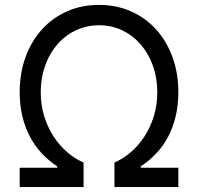

<svg xmlns="http://www.w3.org/2000/svg" viewBox="-20 -757 801 777"><path d="M59.7 -78.1H211.6V-83.8Q176.5 -106.9 148.4 -137.1Q120.4 -167.3 100.7 -204.9Q81 -242.5 70.3 -287.3Q59.7 -332 59.7 -383.5Q59.7 -461.3 83.5 -526.3Q107.2 -591.3 149.9 -638.1Q192.5 -685 251.4 -711.1Q310.4 -737.2 380.7 -737.2Q451 -737.2 509.9 -711.1Q568.9 -685 611.5 -638.1Q654.1 -591.3 677.9 -526.3Q701.7 -461.3 701.7 -383.5Q701.7 -332 691.2 -287.3Q680.8 -242.5 661 -204.9Q641.3 -167.3 613.1 -137.1Q584.9 -106.9 549.7 -83.8V-78.1H701.7V0H443.2V-99.4Q478.3 -114.3 509.8 -141.5Q541.2 -168.7 565 -205.4Q588.8 -242.2 602.6 -287.3Q616.5 -332.4 616.5 -383.5Q616.5 -440.7 599.1 -490.1Q581.7 -539.4 550.2 -576.2Q518.8 -612.9 475.7 -633.9Q432.5 -654.8 380.7 -654.8Q346.2 -654.8 315.3 -645.2Q284.4 -635.7 258.3 -618.3Q232.2 -600.9 211.1 -576.2Q190 -551.5 175.2 -521.3Q160.5 -491.1 152.7 -456.3Q144.9 -421.5 144.9 -383.5Q144.9 -332.4 158.7 -287.3Q172.6 -242.2 196.4 -205.4Q220.2 -168.7 251.6 -141.5Q283 -114.3 318.2 -99.4V0H59.7Z"/></svg>

Font: Fast_Sans
Style: Regular
Weight: 400
Designer: Rasmus Andersson
Foundry: rsms
Version: Version 3.018;git-588b23468